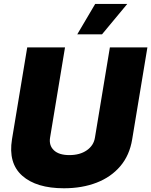

<svg xmlns="http://www.w3.org/2000/svg" viewBox="-20 -975 790 1003"><path d="M554 -727.3H750L670.5 -247.2Q657 -164.1 608.7 -107.1Q560.4 -50.1 484.7 -20.8Q409.1 8.5 313.9 8.5Q170.1 8.5 96.2 -57Q22.4 -122.5 42.6 -247.2L122.2 -727.3H319.6L241.5 -255.7Q235.1 -215.2 261.5 -190Q288 -164.8 342.3 -164.8Q397.7 -164.8 433.6 -190Q469.5 -215.2 475.9 -255.7ZM383.5 -795.5 477.3 -954.5H644.9L512.8 -795.5Z"/></svg>

Font: Inter UI Black
Style: Italic
Weight: 900
Italic angle: -9.39999°
Designer: Rasmus Andersson
Foundry: rsms
Version: 3.2;8d6f07862